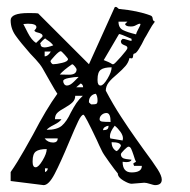

<svg xmlns="http://www.w3.org/2000/svg" viewBox="-20 -520 553 559"><path d="M76 -128Q115 -203 147 -247Q142 -254 125 -284Q108 -314 104 -321Q97 -333 84 -347Q71 -361 68 -364Q39 -397 25 -417Q11 -437 11 -461Q11 -482 63 -482Q87 -482 91 -481L239 -333L314 -499L317 -500Q320 -500 326 -494Q381 -489 418 -475Q424 -473 424.5 -466Q425 -459 431 -457Q423 -447 414 -430.5Q405 -414 401 -408Q393 -391 384.5 -377.5Q376 -364 371 -364Q368 -364 367.5 -357Q367 -350 363 -350L357 -351Q354 -338 345.5 -328Q337 -318 321 -304Q305 -291 296.5 -280Q288 -269 288 -256Q309 -216 332.5 -180Q356 -144 374.5 -118Q393 -92 398 -85Q427 -46 439 -27Q451 -8 451 3Q451 19 431 19Q428 19 417 15.5Q406 12 400 12L363 15Q355 15 339 5.5Q323 -4 323 -15Q316 -23 298 -48Q280 -73 277 -80Q268 -98 262 -112Q227 -186 223 -186Q217 -186 208 -167.5Q199 -149 181 -106Q156 -46 139 -13.5Q122 19 107 19L11 7V-19Q31 -48 51 -83.5Q71 -119 76 -128ZM376 -420Q377 -425 383 -436Q389 -447 389 -449L388 -451Q383 -451 376.5 -447Q370 -443 363 -443H359Q346 -443 344 -450L351 -457H325Q325 -439 338 -432.5Q351 -426 376 -420ZM85 -395Q87 -397 95.5 -405Q104 -413 104 -415Q104 -419 100 -421.5Q96 -424 89 -425.5Q82 -427 80 -431Q86 -437 86 -441Q86 -451 61 -451L48 -450Q50 -446 61 -424.5Q72 -403 85 -395ZM307 -333H310Q313 -333 332 -354.5Q351 -376 351 -380Q351 -385 345.5 -387Q340 -389 336 -391.5Q332 -394 332 -401Q333 -403 334.5 -404.5Q336 -406 337 -407Q342 -407 350.5 -404Q359 -401 363 -401V-407Q358 -409 346.5 -414Q335 -419 328 -421L326 -420L282 -345Q288 -343 295.5 -339.5Q303 -336 307 -333ZM110 -382Q119 -382 135 -388Q129 -396 120.5 -401.5Q112 -407 112 -408Q110 -408 103.5 -401.5Q97 -395 97 -393Q97 -392 98 -392Q98 -382 110 -382ZM135 -333Q144 -333 161 -337Q178 -341 178 -348Q178 -350 168.5 -360.5Q159 -371 157 -371Q152 -371 139.5 -357.5Q127 -344 127 -342Q127 -340 129.5 -336.5Q132 -333 135 -333ZM128 -370H110V-356Q120 -356 128 -370ZM154 -303Q156 -303 179.5 -302.5Q203 -302 203 -318Q203 -320 198.5 -326Q194 -332 190 -333Q165 -316 154 -303ZM264 -286Q264 -271 273 -271Q281 -271 293 -291Q305 -311 305 -324Q283 -324 273.5 -317Q264 -310 264 -289ZM175 -271Q184 -271 195 -282Q206 -293 209 -296H205Q198 -296 181 -293Q164 -290 164 -284Q164 -279 167 -275Q170 -271 175 -271ZM222 -266Q222 -270 220 -273Q218 -276 215 -277L202 -266ZM239 -222Q245 -216 246 -216Q258 -216 261 -218Q264 -220 264 -228Q264 -240 259 -247Q250 -246 244.5 -239.5Q239 -233 239 -225ZM138 -157Q120 -148 116 -142Q146 -142 160 -154Q174 -166 186 -192Q195 -209 202.5 -220Q210 -231 221 -241H199Q199 -230 191.5 -222.5Q184 -215 170 -207Q155 -199 147.5 -192Q140 -185 140 -173H159Q154 -165 138 -157ZM302 -165Q302 -191 290 -191Q282 -191 276 -185.5Q270 -180 270 -173Q270 -167 277.5 -166Q285 -165 302 -165ZM280 -141Q288 -141 292 -143.5Q296 -146 296 -154Q289 -153 284.5 -149.5Q280 -146 280 -141ZM301 -117 337 -111 338 -117Q338 -126 330.5 -136.5Q323 -147 314 -154Q300 -136 300 -123ZM135 -105Q141 -105 144.5 -108Q148 -111 148 -117H110Q119 -105 135 -105ZM319 -80Q324 -82 327.5 -87.5Q331 -93 332 -95Q332 -106 305 -106Q305 -88 319 -80ZM363 -18Q393 -18 393 -37H370Q370 -40 369 -41Q368 -42 368 -43Q368 -45 376 -49Q373 -54 369 -68Q365 -80 362 -86.5Q359 -93 354 -93Q351 -93 341.5 -83.5Q332 -74 332 -71Q332 -59 347 -57Q362 -55 363 -55Q361 -48 347 -48L337 -49Q337 -18 363 -18ZM75 -48Q75 -33 84 -33Q92 -33 104 -53Q116 -73 116 -86Q94 -86 84.5 -79Q75 -72 75 -51ZM119 -30H111V-19Q119 -22 119 -30Z"/></svg>

Font: Cabin Sketch
Style: Regular
Weight: 400
Version: Version 1.100